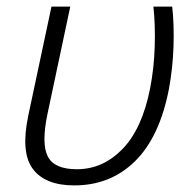

<svg xmlns="http://www.w3.org/2000/svg" viewBox="-20 -552 584 582"><path d="M205 10Q117 10 79.5 -40Q42 -90 66 -203L136 -532H193L124 -207Q105 -116 125 -77.5Q145 -39 213 -39Q292 -39 351.5 -100.5Q411 -162 435 -284Q447 -345 449 -411.5Q451 -478 445 -532H502Q508 -478 506 -412.5Q504 -347 492 -282Q464 -137 389.5 -63.5Q315 10 205 10Z"/></svg>

Font: Noto Sans Light
Style: Italic
Weight: 300
Italic angle: -12°
Designer: Monotype Design Team
Foundry: Monotype Imaging Inc.
Version: Version 2.013; ttfautohint (v1.8.4.7-5d5b)